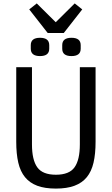

<svg xmlns="http://www.w3.org/2000/svg" viewBox="-20 -1091 654 1123"><path d="M167 -698V-246Q167 -156 198 -112.5Q229 -69 307 -69Q385 -69 416 -112.5Q447 -156 447 -246V-698H539V-262Q539 -191 527 -139.5Q515 -88 487.5 -54.5Q460 -21 415.5 -4.5Q371 12 307 12Q242 12 198 -4.5Q154 -21 126.5 -54.5Q99 -88 87 -139.5Q75 -191 75 -262V-698ZM259 -898 151 -1036 195 -1071 306 -961 417 -1071 461 -1036 353 -898ZM214 -763Q160 -763 160 -806V-827Q160 -870 214 -870Q268 -870 268 -827V-806Q268 -763 214 -763ZM398 -763Q344 -763 344 -806V-827Q344 -870 398 -870Q452 -870 452 -827V-806Q452 -763 398 -763Z"/></svg>

Font: IBM Plex Sans Cond Text
Style: Regular
Weight: 450
Width: 3
Designer: Mike Abbink, Paul van der Laan, Pieter van Rosmalen
Foundry: Bold Monday
Version: Version 1.3